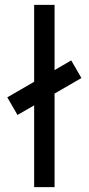

<svg xmlns="http://www.w3.org/2000/svg" viewBox="-20 -770 365 790"><path d="M204.5 -750V-481.5L273 -521.5L315 -449L204.5 -385V0H120.5V-336.5L52 -297L10 -369.5L120.5 -433.5V-750Z"/></svg>

Font: Urbanist Medium
Style: Regular
Weight: 500
Designer: Corey Hu
Foundry: Corey Hu
Version: Version 1.321; ttfautohint (v1.8.4.7-5d5b)